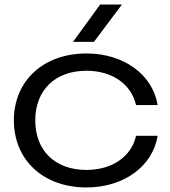

<svg xmlns="http://www.w3.org/2000/svg" viewBox="-20 -811 747 844"><path d="M578 -214C558 -123 473 -64 360 -64C223 -64 135 -148 135 -282C135 -415 223 -500 360 -500C472 -500 557 -442 578 -349H673C651 -484 523 -576 360 -576C171 -576 41 -456 41 -282C41 -107 171 13 360 13C523 13 651 -79 673 -214ZM301 -627H393L516 -791H420Z"/></svg>

Font: Bounded Light
Style: Regular
Weight: 300
Designer: Vlad Churkin
Version: Version 3.0